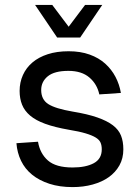

<svg xmlns="http://www.w3.org/2000/svg" viewBox="-20 -751 570 783"><path d="M276 12Q223 12 181.5 -1.5Q140 -15 111 -38.5Q82 -62 66 -95Q50 -128 47 -167L135 -173Q143 -125 175.5 -96.5Q208 -68 276 -68Q330 -68 362.5 -85.5Q395 -103 395 -142Q395 -158 390 -169.5Q385 -181 370.5 -190Q356 -199 329.5 -207Q303 -215 260 -222Q203 -232 164.5 -246Q126 -260 103 -279.5Q80 -299 70 -324Q60 -349 60 -380Q60 -415 73.5 -445Q87 -475 112.5 -496.5Q138 -518 175 -530Q212 -542 260 -542Q308 -542 345.5 -528.5Q383 -515 409 -491.5Q435 -468 451 -437.5Q467 -407 473 -372L385 -366Q376 -408 344.5 -435Q313 -462 259 -462Q202 -462 175 -440Q148 -418 148 -384Q148 -345 177 -326.5Q206 -308 276 -296Q337 -286 377 -272Q417 -258 440.5 -240Q464 -222 473.5 -198Q483 -174 483 -142Q483 -105 467 -76.5Q451 -48 423.5 -28.5Q396 -9 358 1.5Q320 12 276 12ZM123 -731H193L260 -642L327 -731H397L307 -598H213Z"/></svg>

Font: Geist
Style: Regular
Weight: 400
Designer: Basement.studio, Andrés Briganti, Mateo Zaragoza
Foundry: Basement.studio, Vercel, Andrés Briganti, Guido Ferreyra, Mateo Zaragoza
Version: Version 1.401